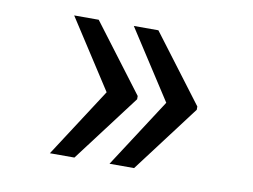

<svg xmlns="http://www.w3.org/2000/svg" viewBox="-52 -535 705 534"><g transform="rotate(10 300.0 -268.5)"><path d="M187 -463.4H117.7L243.7 -268.6L117.7 -74.2H187L330.6 -264.2V-273.4ZM355.5 -463.4H286.1L412.1 -268.6L286.1 -74.2H355.5L499 -264.2V-273.4Z"/></g></svg>

Font: Roboto Mono
Style: Regular
Weight: 400
Monospace: yes
Designer: Google
Version: Version 3.000